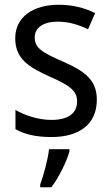

<svg xmlns="http://www.w3.org/2000/svg" viewBox="-20 -566 468 807"><path d="M387 -147C387 -231 334 -268 245 -307C156 -346 126 -364 126 -409C126 -449 161 -475 223 -475C268 -475 311 -462 350 -443L380 -511C335 -533 285 -546 227 -546C118 -546 44 -494 44 -405C44 -319 100 -284 191 -243C279 -205 304 -181 304 -140C304 -92 270 -62 196 -62C140 -62 82 -82 45 -104V-23C82 -2 130 10 196 10C314 10 387 -44 387 -147ZM272 70V61H186C182 103 162 175 149 209V221H196C228 179 261 111 272 70Z"/></svg>

Font: Noto Sans Devanagari SemiCondensed
Style: Regular
Weight: 400
Width: 4
Designer: Jelle Bosma - Monotype Design Team
Foundry: Monotype Imaging Inc.
Version: Version 2.004